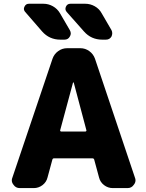

<svg xmlns="http://www.w3.org/2000/svg" viewBox="-20 -1008 767 1008"><path d="M295.9 -324.2Q294.9 -322.3 296.9 -319.8Q298.8 -317.4 300.8 -317.4H427.7Q430.7 -317.4 432.6 -319.8Q434.6 -322.3 433.6 -324.2L367.2 -574.2Q367.2 -575.2 365.2 -575.2Q363.3 -575.2 363.3 -574.2ZM84 -20.5Q62.5 -20.5 50.8 -38.1Q42 -48.8 42 -61.5Q42 -68.4 44.9 -75.2L255.9 -700.2Q264.6 -724.6 285.6 -739.7Q306.6 -754.9 332 -754.9H402.3Q427.7 -754.9 448.7 -739.7Q469.7 -724.6 478.5 -700.2L688.5 -75.2Q691.4 -68.4 691.4 -61.5Q691.4 -48.8 682.6 -38.1Q670.9 -20.5 649.4 -20.5H572.3Q546.9 -20.5 526.4 -36.1Q505.9 -51.8 500 -76.2L474.6 -169.9Q472.7 -176.8 464.8 -176.8H263.7Q256.8 -176.8 254.9 -169.9L229.5 -76.2Q223.6 -51.8 203.1 -36.1Q182.6 -20.5 157.2 -20.5ZM427.7 -988.3Q454.1 -988.3 477.5 -975.1Q501 -961.9 513.7 -938.5L565.4 -849.6Q569.3 -841.8 569.3 -833.5Q569.3 -825.2 565.4 -816.4Q555.7 -799.8 536.1 -799.8H516.6Q459 -799.8 420.9 -842.8L330.1 -945.3Q319.3 -958 326.2 -973.1Q333 -988.3 349.6 -988.3ZM208 -988.3Q234.4 -988.3 257.8 -975.1Q281.2 -961.9 294.9 -938.5L346.7 -849.6Q351.6 -840.8 351.6 -832.5Q351.6 -824.2 346.7 -816.4Q337.9 -799.8 318.4 -799.8H296.9Q239.3 -799.8 201.2 -842.8L112.3 -945.3Q105.5 -953.1 105.5 -961.9Q105.5 -966.8 108.4 -972.7Q115.2 -988.3 131.8 -988.3Z"/></svg>

Font: Gen Jyuu Gothic Heavy
Style: Bold
Weight: 900
Designer: [Source Han Sans]
Ryoko NISHIZUKA  (kana & ideographs); Paul D. Hunt (Latin, Greek & Cyrillic); Wenlong ZHANG  (bopomofo
Version: Version 1.002.20150607